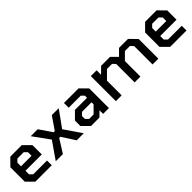

<svg xmlns="http://www.w3.org/2000/svg" viewBox="286 -1679 2835 2835"><g transform="rotate(-45 1703.0 -261.5)"><path d="M176 0 65 -111V-411L176 -523H416L527 -411V-217H186V-143L230 -99H518V0ZM186 -310H406V-385L362 -429H230L186 -385Z M602 0 787 -267 602 -523H747L883 -325H907L1042 -523H1187L1003 -268L1187 0H1039L906 -207H881L751 0Z M1338 0 1227 -111V-224L1338 -336H1591V-380L1547 -424H1296V-523H1601L1712 -411V0H1591V-76L1514 0ZM1392 -93 1486 -94 1591 -199V-242H1392L1348 -198V-138Z M1857 0V-523H1978V-430L2072 -523H2259L2352 -429L2446 -523H2633L2744 -411V0H2623V-383L2581 -429H2475L2370 -324V0H2249V-383L2207 -429H2101L1978 -307V0Z M2990 0 2879 -111V-411L2990 -523H3230L3341 -411V-217H3000V-143L3044 -99H3332V0ZM3000 -310H3220V-385L3176 -429H3044L3000 -385Z"/></g></svg>

Font: Tomorrow Medium
Style: Regular
Weight: 500
Designer: Tony de Marco, Monica Rizzolli
Foundry: Just in Type
Version: Version 2.002